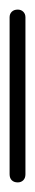

<svg xmlns="http://www.w3.org/2000/svg" viewBox="-20 -380 73 400"><path d="M0 -17H33V-344H0ZM17 -33Q9 -33 4.5 -28.5Q0 -24 0 -17Q0 -9 4.5 -4.5Q9 0 17 0Q24 0 28.5 -4.5Q33 -9 33 -17Q33 -24 28.5 -28.5Q24 -33 17 -33ZM17 -360Q9 -360 4.5 -355.5Q0 -351 0 -344Q0 -336 4.5 -331.5Q9 -327 17 -327Q24 -327 28.5 -331.5Q33 -336 33 -344Q33 -351 28.5 -355.5Q24 -360 17 -360Z"/></svg>

Font: Wavefont Light
Style: Regular
Weight: 300
Version: Version 3.004;gftools[0.9.33]